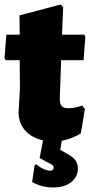

<svg xmlns="http://www.w3.org/2000/svg" viewBox="-23 -620 404 848"><path d="M340 -154 352 -139 334 -31Q300 -9 250 2L243 42L277 61Q301 74 311 89.5Q321 105 321 124Q321 161 291.5 184.5Q262 208 211 208Q162 208 119 184L130 109L138 106Q153 119 170 126.5Q187 134 198 134Q214 134 214 120Q214 111 202 105L152 78L167 0Q115 -12 87 -45Q59 -78 59 -125L65 -229L64 -354H2L-3 -364L5 -467H64L63 -552L244 -600L256 -589L251 -467H349L354 -457L346 -354H247L241 -185Q241 -161 249.5 -151.5Q258 -142 280 -142Q306 -142 340 -154Z"/></svg>

Font: Luna Sans Black
Style: Regular
Weight: 900
Designer: Juan Pablo del Peral
Foundry: Huerta Tipografica
Version: Version 2.001; ttfautohint (v1.5)